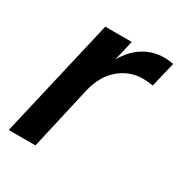

<svg xmlns="http://www.w3.org/2000/svg" viewBox="-128 -604 658 697"><g transform="rotate(30 201.0 -255.0)"><path d="M402 -506 377 -401Q355 -405 335 -405Q279 -405 236 -368.5Q193 -332 177 -264L117 0H5L121 -500H232L212 -415Q238 -461 277 -485.5Q316 -510 363 -510Q382 -510 402 -506Z"/></g></svg>

Font: CBA Beacon Sans Bold
Style: Italic
Weight: 700
Italic angle: -13°
Designer: Wei Huang
Foundry: Wei Huang
Version: Version 1.002